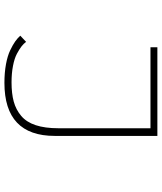

<svg xmlns="http://www.w3.org/2000/svg" viewBox="50 -790 749 890"><g transform="rotate(90 425.0 -345.5)"><path d="M610.5 -700V-224.5Q610.5 9 364.5 9Q317.5 9 278.2 1.8Q239 -5.5 213.5 -17.8Q188 -30 172.2 -41.2Q156.5 -52.5 146 -64.5L174.5 -91.5Q182.5 -80.5 195.2 -70.5Q208 -60.5 229.5 -49Q251 -37.5 285.5 -30.8Q320 -24 362.5 -24Q414 -24 451.5 -34.2Q489 -44.5 517.8 -68.8Q546.5 -93 560.8 -136Q575 -179 575 -241.5V-668H199.5V-700Z"/></g></svg>

Font: League Mono Wide Thin
Style: Regular
Weight: 100
Width: 8
Designer: Tyler Finck
Foundry: The League of Moveable Type / Tyler Finck
Version: Version 2.210